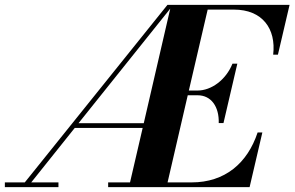

<svg xmlns="http://www.w3.org/2000/svg" viewBox="-55 -770 1212 790"><path d="M-35 -19.5V0H185.5V-19.5H73.5L252.5 -243.5H532L480 -19.5H390V0H972L1024.5 -225H1005C963 -98 870 -19.5 733.5 -19.5H634.5L717.5 -378H758C814.5 -378 847 -330.5 845 -263.5H864.5L921.5 -508H901.5C874.5 -441 814.5 -397.5 758 -397.5H722L799.5 -730.5H907.5C1024.5 -730.5 1081.5 -652 1069 -545H1088.5L1136.5 -750H634L47 -19.5ZM268 -263 645.5 -734.5 536.5 -263Z"/></svg>

Font: Bodoni* 11pt
Style: Bold Italic
Weight: 700
Italic angle: -13°
Version: Version 2.3